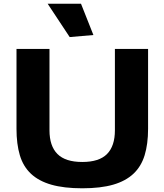

<svg xmlns="http://www.w3.org/2000/svg" viewBox="-20 -1006 887 1036"><path d="M356 -806 237 -986H417L484 -817ZM424 10Q325 10 257 -9.5Q189 -29 147 -68.5Q105 -108 87 -168.5Q69 -229 69 -311V-742H247V-303Q247 -218 290 -175Q333 -132 424 -132Q515 -132 557.5 -175Q600 -218 600 -303V-742H779V-311Q779 -229 760.5 -168.5Q742 -108 700 -68.5Q658 -29 590.5 -9.5Q523 10 424 10Z"/></svg>

Font: Encode Sans Wide
Style: Bold
Weight: 700
Designer: Pablo Impallari, Andres Torresi
Foundry: Pablo Impallari, Andres Torresi
Version: Version 1.000; ttfautohint (v1.00) -l 8 -r 50 -G 200 -x 14 -